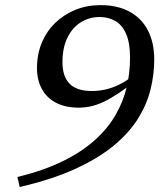

<svg xmlns="http://www.w3.org/2000/svg" viewBox="-20 -707 628 750"><path d="M57 23.5 48 -15.5Q150 -40.5 224.5 -77Q299 -113.5 350 -159.2Q401 -205 431.2 -257.5Q461.5 -310 474.8 -366.5Q488 -423 488 -481.5Q488 -540 472.5 -575Q457 -610 430.2 -625.2Q403.5 -640.5 369.5 -640.5Q328 -640.5 295 -619.5Q262 -598.5 243 -559Q224 -519.5 224 -464.5Q224 -408 252 -379.8Q280 -351.5 338.5 -351.5Q364.5 -351.5 390.2 -357Q416 -362.5 442 -374.8Q468 -387 495 -407.5L517 -397Q477 -365.5 445.2 -344.2Q413.5 -323 387 -310.2Q360.5 -297.5 336.2 -292Q312 -286.5 287.5 -286.5Q235.5 -286.5 199 -305.5Q162.5 -324.5 143.5 -359.5Q124.5 -394.5 124.5 -441Q124.5 -495 143.2 -540Q162 -585 196.2 -618Q230.5 -651 275.5 -669Q320.5 -687 373 -687Q438.5 -687 485.5 -661.8Q532.5 -636.5 557.5 -588.8Q582.5 -541 582.5 -474Q582.5 -416 568 -357.5Q553.5 -299 519 -243.5Q484.5 -188 424.2 -138.2Q364 -88.5 273.8 -47.2Q183.5 -6 57 23.5Z"/></svg>

Font: Newsreader 16pt 16pt Medium
Style: Italic
Weight: 500
Italic angle: -17°
Version: Version 1.003